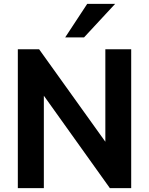

<svg xmlns="http://www.w3.org/2000/svg" viewBox="-20 -974 772 994"><path d="M182.6 -718.8 525.4 -240.2V-718.8H659.2V0H548.8L207 -478.5V0H72.3V-718.8ZM317.4 -780.3 431.6 -954.1H576.2L415 -780.3Z"/></svg>

Font: Min Sans Bold
Style: Regular
Weight: 700
Designer: Jinseong-Kim, NotoSansCJK, Nunito
Foundry: Jinseong-Kim
Version: Version 1.400;Glyphs 3.1.2 (3151)